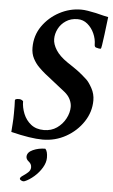

<svg xmlns="http://www.w3.org/2000/svg" viewBox="-59 -691 562 954"><g transform="rotate(5 222.0 -214.5)"><path d="M171.9 7.8Q112.3 7.8 13.7 -16.6Q15.6 -42 16.6 -56.6Q17.6 -71.3 18.1 -82.5Q18.6 -93.8 18.6 -107.9Q18.6 -122.1 18.6 -145.5L17.6 -174.8Q17.6 -182.6 38.1 -182.6Q49.8 -182.6 58.6 -173.8Q58.6 -142.6 71.3 -111.3Q84 -80.1 109.4 -60.1Q134.8 -40 173.8 -40Q210.9 -40 238.3 -59.1Q265.6 -78.1 281.2 -107.4Q296.9 -136.7 296.9 -166Q296.9 -184.6 287.6 -203.6Q278.3 -222.7 258.8 -238.3L156.2 -319.3Q140.6 -332 123.5 -349.1Q106.4 -366.2 94.2 -389.6Q82 -413.1 82 -443.4Q82 -503.9 114.7 -550.8Q147.5 -597.7 198.7 -625Q250 -652.3 306.6 -652.3Q321.3 -652.3 339.8 -649.4Q358.4 -646.5 380.9 -641.6Q426.8 -629.9 443.4 -627L432.6 -538.1Q427.7 -504.9 425.3 -485.8Q422.9 -466.8 418.9 -466.8Q410.2 -466.8 401.4 -469.7Q388.7 -470.7 388.7 -484.4Q388.7 -512.7 376.5 -540Q364.3 -567.4 342.8 -585.4Q321.3 -603.5 293 -603.5Q259.8 -603.5 235.4 -587.4Q210.9 -571.3 198.2 -546.4Q185.5 -521.5 185.5 -495.1Q185.5 -469.7 203.6 -440.9Q221.7 -412.1 261.7 -384.8Q295.9 -362.3 315.9 -347.7Q335.9 -333 361.3 -309.6Q375 -296.9 390.6 -268.6Q406.2 -240.2 406.2 -208Q406.2 -150.4 373.5 -101.1Q340.8 -51.8 287.6 -22Q234.4 7.8 171.9 7.8ZM94.7 222.7Q88.9 222.7 82.5 218.8Q76.2 214.8 76.2 211.9Q76.2 204.1 88.9 195.8Q101.6 187.5 114.3 176.3Q127 165 127 150.4Q127 133.8 113.3 123Q99.6 112.3 99.6 99.6Q99.6 77.1 127.9 64.5Q156.2 51.8 189.5 51.8Q201.2 64.5 201.2 95.7Q201.2 120.1 186 145.5Q170.9 170.9 147.5 191.4Q124 211.9 100.6 221.7H98.6Q97.7 221.7 96.7 222.2Q95.7 222.7 94.7 222.7Z"/></g></svg>

Font: Crimson Text SemiBold
Style: Italic
Weight: 600
Italic angle: -11°
Designer: Sebastian Kosch
Foundry: Sebastian Kosch
Version: Version 1.100; ttfautohint (v1.8.4)